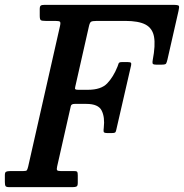

<svg xmlns="http://www.w3.org/2000/svg" viewBox="-67 -770 757 790"><path d="M-47 -21.5V-49.5Q-47 -60.5 -42.2 -63.2Q-37.5 -66 -26.5 -66H26.5Q41 -66 43.5 -69.5Q46 -73 49 -85L180 -663.5Q183 -677 179.8 -680.5Q176.5 -684 160 -684H120.5Q105.5 -684 101 -687Q96.5 -690 96.5 -705.5V-732.5Q96.5 -744 100.8 -747Q105 -750 116 -750H645.5Q666 -750 668.8 -746Q671.5 -742 667.5 -725L622 -525Q619 -512.5 616.2 -508.2Q613.5 -504 597.5 -504H576Q562.5 -504 561 -508.8Q559.5 -513.5 561.5 -523.5Q573 -583.5 566.8 -618.5Q560.5 -653.5 532 -668.8Q503.5 -684 447.5 -684H332.5Q312.5 -684 307.2 -680.2Q302 -676.5 298.5 -660L242.5 -412.5Q240.5 -405 243 -402.8Q245.5 -400.5 255 -400.5H294.5Q349 -400.5 374.2 -427Q399.5 -453.5 416.5 -496Q419 -503 421 -508.8Q423 -514.5 433.5 -514.5H459.5Q469 -514.5 471.5 -511.8Q474 -509 472.5 -501.5L411 -234Q409.5 -226.5 406 -224.5Q402.5 -222.5 393 -222.5H375Q360.5 -222.5 359.5 -228Q358.5 -233.5 360 -244.5Q365 -288 351.2 -315.2Q337.5 -342.5 288.5 -342.5H240.5Q226.5 -342.5 224.5 -334L168 -84.5Q165.5 -73.5 168 -69.8Q170.5 -66 185 -66H239.5Q249.5 -66 251.2 -62Q253 -58 253 -48V-17.5Q253 -5.5 248.2 -2.8Q243.5 0 232 0H-29Q-41.5 0 -44.2 -4.5Q-47 -9 -47 -21.5Z"/></svg>

Font: Besley* Narrow Medium
Style: Italic
Weight: 500
Width: 4
Italic angle: -13°
Designer: Owen Earl
Foundry: indestructible type*
Version: Version 3.000; ttfautohint (v1.8.3)